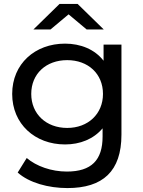

<svg xmlns="http://www.w3.org/2000/svg" viewBox="-20 -757 730 977"><path d="M329 -684 421 -607H508L375 -737H283L150 -607H237ZM507 -530V-448C462 -506 390 -535 311 -535C158 -535 42 -432 42 -279C42 -126 158 -22 311 -22C387 -22 456 -49 502 -104V-62C502 58 445 116 320 116C242 116 165 89 116 47L70 121C128 173 226 200 323 200C503 200 598 115 598 -72V-530ZM322 -106C215 -106 139 -177 139 -279C139 -382 215 -451 322 -451C428 -451 504 -382 504 -279C504 -177 428 -106 322 -106Z"/></svg>

Font: AWKNG-Font Medium
Style: Regular
Weight: 500
Designer: Awakening Church
Foundry: Awakening Church
Version: Version 1.700;PS 001.700;hotconv 1.0.88;makeotf.lib2.5.64775